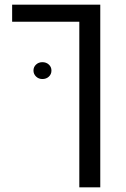

<svg xmlns="http://www.w3.org/2000/svg" viewBox="-20 -595 535 818"><path d="M31.7 0ZM317.9 -502.4H31.7V-575.2H407.2V203.1H317.9ZM122.6 -294.4Q122.6 -309.6 133.5 -319.8Q144.5 -330.1 160.6 -330.1Q177.2 -330.1 188.2 -319.8Q199.2 -309.6 199.2 -294.4Q199.2 -278.8 188.2 -268.6Q177.2 -258.3 160.6 -258.3Q144.5 -258.3 133.5 -269Q122.6 -279.8 122.6 -294.4Z"/></svg>

Font: Heebo
Style: Regular
Weight: 400
Designer: Oded Ezer
Foundry: Meir Sadan
Version: Version 2.001; ttfautohint (v1.5.14-ce02) -l 8 -r 50 -G 200 